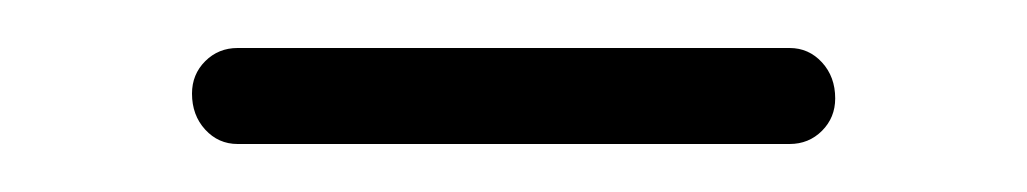

<svg xmlns="http://www.w3.org/2000/svg" viewBox="-20 -285 428 80"><path d="M309 -225H79Q71 -225 65.5 -231Q60 -237 60 -246Q60 -254 65.5 -259.5Q71 -265 79 -265H309Q317 -265 322.5 -259Q328 -253 328 -244Q328 -236 322.5 -230.5Q317 -225 309 -225Z"/></svg>

Font: Quicksand Variable Light
Style: Regular
Weight: 300
Designer: Andrew Paglinawan
Foundry: Andrew Paglinawan
Version: Version 3.004